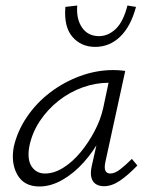

<svg xmlns="http://www.w3.org/2000/svg" viewBox="-20 -670 543 696"><path d="M123 6Q67 6 43 -36.5Q19 -79 30 -138Q43 -195 77.5 -246Q112 -297 162 -335Q212 -373 271 -394.5Q330 -416 390 -416Q404 -416 415 -415Q426 -414 434 -413L362 -83Q353 -41 380 -41Q396 -41 415.5 -56Q435 -71 458 -94L478 -70Q443 -34 414 -14.5Q385 5 357 5Q339 5 327 -3Q315 -11 311 -27.5Q307 -44 313 -70L352 -243L386 -277Q373 -222 346 -171.5Q319 -121 283 -81Q247 -41 205.5 -17.5Q164 6 123 6ZM143 -41Q176 -41 209.5 -62Q243 -83 272 -118Q301 -153 323 -195Q345 -237 354 -278L378 -391L406 -368Q400 -369 391 -369.5Q382 -370 374 -370Q326 -370 279 -353Q232 -336 192 -304.5Q152 -273 124 -230.5Q96 -188 86 -138Q78 -91 95 -66Q112 -41 143 -41ZM325 -500Q274 -500 242.5 -536.5Q211 -573 217 -645L260 -650Q256 -601 277.5 -570Q299 -539 339 -539Q372 -539 399.5 -565Q427 -591 442 -650L473 -645Q454 -574 415.5 -537Q377 -500 325 -500Z"/></svg>

Font: Ysabeau Infant Light
Style: Italic
Weight: 300
Italic angle: -12°
Designer: Christian Thalmann (Catharsis Fonts)
Version: Version 2.001;gftools[0.9.30]; featfreeze: ss01,ss02,lnum